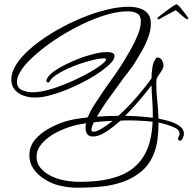

<svg xmlns="http://www.w3.org/2000/svg" viewBox="-20 -659 885 882"><path d="M353 203H322Q300 202 278 198.5Q256 195 234 188Q205 178 177.5 159.5Q150 141 132.5 114.5Q115 88 115 55Q115 13 141 -17.5Q167 -48 204.5 -68.5Q242 -89 276 -100Q302 -108 329.5 -112.5Q357 -117 383 -120Q397 -154 418.5 -185.5Q440 -217 460 -248Q482 -279 504 -310Q526 -341 546 -373Q560 -396 579 -429Q598 -462 612.5 -497.5Q627 -533 627 -560Q627 -588 609.5 -597.5Q592 -607 567 -607Q524 -607 472 -592Q420 -577 365 -551Q310 -525 258.5 -493Q207 -461 164.5 -426Q122 -391 94 -359Q82 -345 70 -324Q58 -303 58 -283Q58 -255 81.5 -245Q105 -235 129 -235Q160 -235 199.5 -245.5Q239 -256 280.5 -273Q322 -290 359 -309Q396 -328 422 -345Q426 -348 437 -355.5Q448 -363 457.5 -371.5Q467 -380 467 -385Q467 -390 462 -390.5Q457 -391 454 -391Q439 -391 411.5 -384.5Q384 -378 352 -367.5Q320 -357 289.5 -343Q259 -329 237 -314Q215 -299 208 -285Q206 -280 202 -280Q193 -280 193 -290Q193 -291 193.5 -291.5Q194 -292 194 -293Q200 -310 223 -327.5Q246 -345 277 -360.5Q308 -376 337 -387.5Q366 -399 382 -403Q404 -410 427 -415Q450 -420 472 -420Q481 -420 493.5 -417Q506 -414 506 -401Q506 -390 496 -377.5Q486 -365 473.5 -354.5Q461 -344 453 -338Q419 -312 369 -285.5Q319 -259 267 -239.5Q215 -220 172 -213Q164 -212 155 -211.5Q146 -211 138 -211Q113 -211 88.5 -219.5Q64 -228 48 -246.5Q32 -265 32 -294Q32 -317 42 -339Q52 -361 65 -378Q93 -415 138 -451Q183 -487 238.5 -519Q294 -551 353 -575.5Q412 -600 468.5 -614Q525 -628 571 -628Q597 -628 620.5 -621Q644 -614 658.5 -597.5Q673 -581 673 -550Q673 -522 661.5 -489.5Q650 -457 633 -427Q616 -397 601 -373Q595 -363 587.5 -352.5Q580 -342 572 -332Q559 -316 546.5 -299Q534 -282 522 -265Q497 -231 472 -196Q447 -161 425 -123Q450 -125 474.5 -126Q499 -127 524 -127Q566 -165 604.5 -209Q643 -253 676 -299Q676 -321 680 -349Q684 -377 699 -394Q700 -395 703 -395Q717 -395 724 -382Q731 -369 731 -358Q731 -346 718.5 -328Q706 -310 700 -300Q699 -294 698.5 -287.5Q698 -281 698 -275Q698 -235 702.5 -195Q707 -155 708 -114Q726 -111 753.5 -103.5Q781 -96 803 -81.5Q825 -67 825 -43Q825 -37 820 -25Q815 -13 807 -13Q798 -13 798 -22Q798 -27 801.5 -32.5Q805 -38 805 -45Q805 -61 785.5 -71Q766 -81 743 -87.5Q720 -94 708 -96V-88Q708 -54 703.5 -18.5Q699 17 686 49Q666 98 629.5 128.5Q593 159 547 175.5Q501 192 451 197.5Q401 203 353 203ZM682 -118V-128Q682 -163 679.5 -198Q677 -233 676 -267Q648 -230 618 -195Q588 -160 555 -127Q619 -126 682 -118ZM355 176Q454 176 525.5 150Q597 124 637 63.5Q677 3 681 -100Q623 -106 564 -106Q557 -106 549 -105.5Q541 -105 534 -105Q519 -92 497 -74.5Q475 -57 451.5 -44.5Q428 -32 407 -32Q388 -32 380.5 -43.5Q373 -55 373 -71Q373 -76 373.5 -81.5Q374 -87 375 -93Q356 -90 337 -86Q318 -82 300 -76Q278 -69 252 -57Q226 -45 202.5 -27.5Q179 -10 163.5 12Q148 34 148 62Q148 90 165 111Q182 132 207 145.5Q232 159 256 165Q274 170 292.5 172.5Q311 175 330 176ZM409 -54Q421 -54 438.5 -63.5Q456 -73 472.5 -85Q489 -97 498 -104Q476 -103 454.5 -101.5Q433 -100 411 -97Q408 -91 404 -81Q400 -71 400 -63Q400 -54 409 -54ZM714 -572Q710 -570 709 -570Q705 -570 703.5 -573.5Q702 -577 705 -579Q711 -584 723.5 -593.5Q736 -603 750 -613.5Q764 -624 775.5 -631.5Q787 -639 791 -639Q796 -639 807.5 -625.5Q819 -612 830 -597.5Q841 -583 843 -579Q845 -577 845 -576Q845 -571 840 -571Q837 -571 836 -572Q816 -586 805 -597Q794 -608 787 -612Q782 -609 767 -601Q752 -593 736.5 -585Q721 -577 714 -572Z"/></svg>

Font: Sassy Frass
Style: Regular
Weight: 400
Designer: Robert E. Leuschke
Foundry: Robert E. Leuschke
Version: Version 1.010; ttfautohint (v1.8.3)